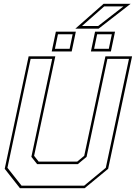

<svg xmlns="http://www.w3.org/2000/svg" viewBox="-20 -999 721 1019"><path d="M86 0 5 -103 132 -700H273.5L161 -172L185 -141.5H390L427 -172L539.5 -700H681L554 -103L429 0ZM94.5 -13.5H426.5L541.5 -108.5L664.5 -686.5H550L439.5 -166.5L393 -128H177L146.5 -166.5L257 -686.5H142.5L19.5 -108.5ZM462.5 -726 484.5 -831H590.5L568.5 -726ZM254.5 -726 276.5 -831H382.5L360.5 -726ZM271.5 -740H349.5L365.5 -817H287.5ZM479.5 -740H557.5L573.5 -817H495.5ZM380 -847 530 -979H673.5L503.5 -847ZM415 -861H501L635 -965H533Z"/></svg>

Font: Tourney Thin Thin
Style: Italic
Weight: 250
Italic angle: -12°
Version: Version 1.015